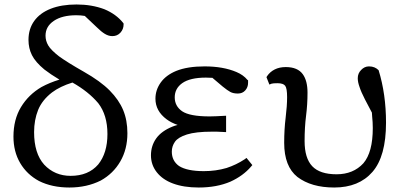

<svg xmlns="http://www.w3.org/2000/svg" viewBox="-20 -822 1798 856"><path d="M150 -332Q132 -287 132 -233Q132 -138 177 -88Q224 -38 295 -38Q374 -38 418 -89Q459 -140 459 -224.5Q459 -309 418 -362Q374 -414 303 -454Q248 -437 212 -410Q168 -376 150 -332ZM548 -228Q548 -157 516.5 -102.5Q485 -48 429 -17Q367 14 289.5 14Q212 14 154 -15Q100 -44 70 -95Q40 -146 40 -213Q40 -289 73.5 -344.5Q107 -400 165 -434Q202 -454 245 -467Q205 -491 178 -512Q138 -545 122.5 -576Q107 -607 107 -644Q107 -693 132.5 -728.5Q158 -764 206 -783Q254 -802 321.5 -802Q389 -802 445 -781Q498 -759 529 -720L531 -717V-713Q531 -692 517 -676.5Q503 -661 481 -661Q464 -661 447.5 -671Q431 -681 412 -700L358 -751Q340 -754 320 -754Q257 -754 220 -729Q183 -704 183 -663Q183 -640 195 -619.5Q207 -599 243 -571Q280 -544 354 -502Q428 -460 469 -418.5Q510 -377 529 -331.5Q548 -286 548 -228Z M1007 -12Q946 14 866 14Q799 14 751 -4Q705 -21 679 -54Q653 -87 653 -129.5Q653 -172 676.5 -205Q700 -238 750 -258Q760 -262 772 -265Q743 -275 723 -290Q673 -327 673 -382Q673 -421 696.5 -454Q720 -487 766 -506Q816 -526 892 -526Q975 -526 1034 -501Q1065 -488 1083 -466L1086 -464Q1086 -456 1086 -453Q1086 -433 1073.5 -419Q1061 -405 1040.5 -405Q1020 -405 1007 -412Q994 -419 973 -436Q972 -436 927 -475Q913 -476 898 -476Q827 -476 792 -451Q759 -427 759 -388Q759 -349 792 -326Q826 -303 915 -303Q936 -303 988 -306V-233Q955 -235 946 -235H926Q853 -235 813.5 -222.5Q774 -210 760 -190Q746 -170 746 -146Q746 -105 778 -82Q814 -59 889 -59Q942 -59 990 -73Q1033 -87 1071 -112L1079 -118L1105 -86L1099 -79Q1064 -38 1007 -12Z M1470 14Q1368 14 1306 -33Q1247 -80 1247 -185Q1247 -245 1253.5 -297.5Q1260 -350 1260 -389Q1260 -428 1251.5 -439.5Q1243 -451 1217 -451Q1198 -451 1191 -449L1181 -445L1168 -478L1171 -483Q1184 -502 1205 -512.5Q1226 -523 1254 -523Q1307 -523 1330 -491Q1351 -462 1351 -409Q1351 -356 1344.5 -305.5Q1338 -255 1338 -193Q1338 -117 1372 -81Q1406 -45 1480.5 -45Q1555 -45 1600 -94Q1642 -143 1642 -251Q1642 -277 1639 -305V-306Q1639 -313 1638 -320Q1619 -355 1607 -379Q1590 -412 1583 -434Q1575 -456 1575 -473Q1575 -495 1590 -510Q1605 -526 1625 -526Q1639 -526 1649.5 -521.5Q1660 -517 1668 -509Q1701 -402 1701 -275Q1701 -125 1640.5 -55.5Q1580 14 1470 14Z"/></svg>

Font: Early Summer Mincho Screen
Style: Regular
Weight: 400
Designer: GuiWonder
Version: Version 1.002